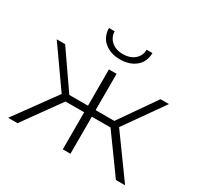

<svg xmlns="http://www.w3.org/2000/svg" viewBox="-155 -906 1116 1086"><g transform="rotate(30 403.5 -362.5)"><path d="M725 0 550 -242H428V0H378V-242H256L82 0H21L216 -268L37 -522H92L256 -285H378V-522H428V-285H550L715 -522H770L591 -268L785 0ZM403 -602Q342 -602 302 -634.5Q262 -667 261 -725H298Q300 -684 329 -660Q358 -636 403 -636Q447 -636 476.5 -660Q506 -684 507 -725H545Q544 -667 504.5 -634.5Q465 -602 403 -602Z"/></g></svg>

Font: Montserrat Light
Style: Regular
Weight: 300
Designer: Julieta Ulanovsky
Foundry: Julieta Ulanovsky
Version: Version 9.000; ttfautohint (v1.8.4.7-5d5b)